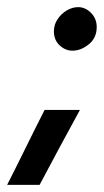

<svg xmlns="http://www.w3.org/2000/svg" viewBox="-53 -396 291 538"><path d="M98 -308Q98 -327 108.5 -342.5Q119 -358 134.5 -367Q150 -376 166 -376Q186 -376 202 -360Q218 -344 218 -320Q218 -290 196 -272Q174 -254 150 -254Q130 -254 114 -269Q98 -284 98 -308ZM171 -88Q142 -35 114 17Q86 69 58 122H-33Q-6 69 19.5 17Q45 -35 72 -88Z"/></svg>

Font: Josefin Sans Thin SemiBold
Style: Italic
Weight: 600
Italic angle: -7°
Version: Version 2.000